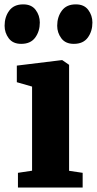

<svg xmlns="http://www.w3.org/2000/svg" viewBox="-40 -836 432 856"><path d="M40 0V-65.5L103 -75V-450L35 -469.5V-543.5L235.5 -568H237.5L268 -547V-74.5L328.5 -65.5V0ZM54 -640.5Q17.5 -640.5 -1 -665.2Q-19.5 -690 -19.5 -721Q-19.5 -760.5 1.2 -788.5Q22 -816.5 63 -816.5H64Q100.5 -816.5 119 -791.8Q137.5 -767 137.5 -735.5Q137.5 -696.5 117 -668.5Q96.5 -640.5 55 -640.5ZM288.5 -640.5Q252 -640.5 233.5 -665.2Q215 -690 215 -721Q215 -760.5 235.8 -788.5Q256.5 -816.5 297.5 -816.5H298.5Q335 -816.5 353.5 -791.8Q372 -767 372 -735.5Q372 -696.5 351.5 -668.5Q331 -640.5 289.5 -640.5Z"/></svg>

Font: Merriweather 20pt Black
Style: Regular
Weight: 900
Version: Version 2.100